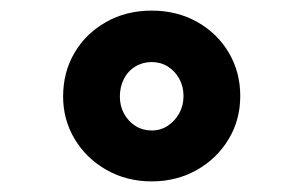

<svg xmlns="http://www.w3.org/2000/svg" viewBox="-20 -735 572 362"><path d="M99 -553Q99 -599 120.5 -635.5Q142 -672 180 -693.5Q218 -715 266 -715Q314 -715 352 -693.5Q390 -672 411.5 -635.5Q433 -599 433 -554Q433 -509 411 -472.5Q389 -436 351 -414.5Q313 -393 266 -393Q219 -393 181 -414.5Q143 -436 121 -472.5Q99 -509 99 -553ZM326 -554Q326 -572 318 -586.5Q310 -601 296.5 -609.5Q283 -618 266 -618Q249 -618 235 -609.5Q221 -601 213.5 -586Q206 -571 206 -553Q206 -535 214 -520.5Q222 -506 235.5 -497.5Q249 -489 266 -489Q283 -489 296.5 -498Q310 -507 318 -521.5Q326 -536 326 -554Z"/></svg>

Font: Mach
Style: Bold
Weight: 700
Version: Version 1.002